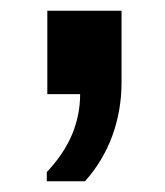

<svg xmlns="http://www.w3.org/2000/svg" viewBox="-20 -176 307 357"><path d="M67 161V144Q99 110 114 74Q129 38 129 -1H68V-156H206V-23Q206 29 189 76Q172 123 138 161Z"/></svg>

Font: Chivo SemiBold
Style: Regular
Weight: 600
Designer: Hector Gatti
Foundry: Omnibus-Type
Version: Version 2.002